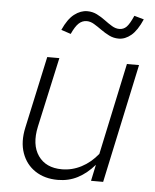

<svg xmlns="http://www.w3.org/2000/svg" viewBox="-51 -722 625 773"><g transform="rotate(5 262.0 -335.5)"><path d="M211 8Q158 8 120 -17Q82 -42 66 -87Q50 -132 63 -191L126 -481H175L113 -199Q97 -125 128 -80.5Q159 -36 224 -36Q265 -36 302.5 -55.5Q340 -75 369 -111L448 -481H497L394 0H345L359 -66Q328 -30 291.5 -11Q255 8 211 8ZM212 -582 173 -595Q193 -640 218.5 -659.5Q244 -679 271 -679Q292 -679 310 -670Q328 -661 344 -649Q360 -637 375 -628Q390 -619 405 -619Q422 -619 434 -631Q446 -643 461 -677L500 -666Q480 -620 456 -600Q432 -580 406 -580Q385 -580 367 -589Q349 -598 333 -609.5Q317 -621 302 -630Q287 -639 272 -639Q254 -639 240 -626Q226 -613 212 -582Z"/></g></svg>

Font: Red Hat Text VF
Style: Italic
Weight: 300
Italic angle: -12°
Designer: Pentagram, MCKL
Foundry: Pentagram, MCKL
Version: Version 1.023